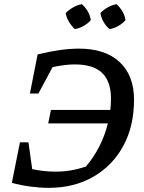

<svg xmlns="http://www.w3.org/2000/svg" viewBox="-20 -895 694 924"><path d="M214 9Q173 9 127 3Q81 -3 37 -15L76 -210H117L135 -81Q191 -69 248 -69Q320 -69 393 -93Q430 -136 457.5 -189.5Q485 -243 499 -301H212L225 -366H511Q514 -394 514 -421Q514 -503 471.5 -544Q429 -585 340 -585Q295 -585 233 -572L165 -445H124L161 -633Q274 -661 360 -661Q486 -661 555.5 -596.5Q625 -532 625 -415Q625 -288 573.5 -193Q522 -98 429.5 -44.5Q337 9 214 9ZM374 -875Q411 -841 417 -798Q403 -782 382 -770Q361 -758 340 -755Q324 -770 312 -790Q300 -810 296 -832Q312 -848 332 -859.5Q352 -871 374 -875ZM541 -875Q558 -859 569.5 -839.5Q581 -820 584 -798Q569 -781 548.5 -769.5Q528 -758 507 -755Q472 -785 463 -832Q478 -848 498.5 -859.5Q519 -871 541 -875Z"/></svg>

Font: Piazzolla Medium
Style: Italic
Weight: 500
Italic angle: -11.3°
Designer: Juan Pablo del Peral
Foundry: Huerta Tipografica
Version: Version 1.330